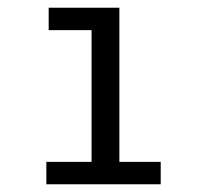

<svg xmlns="http://www.w3.org/2000/svg" viewBox="-20 -477 540 497"><path d="M100 0V-58H217V-399H106V-457H289V-58H396V0Z"/></svg>

Font: Ligconsolata
Style: Regular
Weight: 400
Monospace: yes
Designer: Raph Levien, Cyreal, Brenton Simpson
Foundry: Raph Levien, Cyreal, Google
Version: Version 3.001; ttfautohint (v1.8.2.53-6de2)